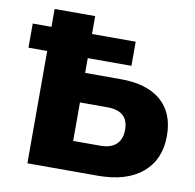

<svg xmlns="http://www.w3.org/2000/svg" viewBox="-82 -826 924 909"><g transform="rotate(10 380.0 -371.0)"><path d="M108 0V-742H303V-469H474Q601 -469 668.5 -410.5Q736 -352 736 -242Q736 -128 660 -64Q584 0 447 0ZM303 -142H434Q484 -142 510 -166.5Q536 -191 536 -237Q536 -327 434 -327H303ZM18 -540V-656H513V-540Z"/></g></svg>

Font: MOST Montserrat ExtraBold
Style: Regular
Weight: 800
Designer: Julieta Ulanovsky
Foundry: Julieta Ulanovsky
Version: Version 8.000;March 11, 2024;FontCreator 15.0.0.2926 64-bit